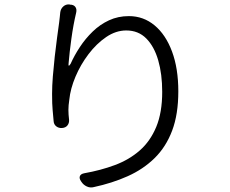

<svg xmlns="http://www.w3.org/2000/svg" viewBox="-20 -808 1040 870"><path d="M297 -787Q314 -787 321.5 -776.5Q329 -766 325 -750Q312 -695 303.5 -633Q295 -571 291 -523Q288 -500 300 -519Q317 -557 342 -595Q367 -633 400 -665Q433 -697 474 -716Q515 -735 564 -735Q630 -735 680.5 -693Q731 -651 759.5 -574.5Q788 -498 788 -394Q788 -290 760 -216Q732 -142 680.5 -91.5Q629 -41 558.5 -9.5Q488 22 404 40Q389 44 373.5 37Q358 30 349 16L347 13Q338 0 342 -10Q346 -20 362 -23Q436 -36 500.5 -60Q565 -84 613 -126Q661 -168 688 -233Q715 -298 715 -392Q715 -472 697 -534.5Q679 -597 643 -633.5Q607 -670 552 -670Q505 -670 461 -640Q417 -610 381 -562.5Q345 -515 322 -460.5Q299 -406 294 -356Q290 -330 290 -310Q290 -290 293 -265Q294 -250 285.5 -239.5Q277 -229 261 -228Q246 -227 235 -235.5Q224 -244 223 -259Q221 -285 218.5 -309.5Q216 -334 216 -383Q216 -419 219.5 -462.5Q223 -506 228 -551Q233 -596 238.5 -636.5Q244 -677 248 -706Q250 -722 251 -732Q252 -742 253 -752Q255 -768 266.5 -778.5Q278 -789 294 -788Z"/></svg>

Font: Chiron GoRound TC N
Style: Regular
Weight: 350
Designer: Ryoko NISHIZUKA 西塚涼子 (kana, bopomofo & ideographs); Paul D. Hunt (Latin, Greek & Cyrillic); Sandoll Communications 산돌커뮤니
Foundry: Adobe
Version: Version 1.000;hotconv 1.1.1;makeotfexe 2.6.0